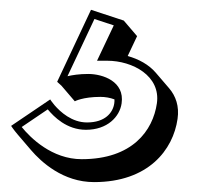

<svg xmlns="http://www.w3.org/2000/svg" viewBox="-20 -46 444 392"><path d="M232.7 -4 165.8 -26 96.7 121 105.5 129 132.7 160.8C132.7 160.8 149 151.8 185 151.8C194.7 151.8 204.7 153.5 213.7 156.9C213.8 159.5 213.7 162.2 213.3 165C210.6 184 194.7 204 157.7 204C126.6 204 103.2 182.5 91.2 168.6C85.5 161.9 82.5 157 82.5 157L2.7 211C2.7 211 7.3 218.3 16.1 228.6L43.3 260.4C64.2 284.8 108.7 325.8 172 325.8C283 325.8 333.5 259.8 342.5 196.8C346.3 170.9 338.9 150.1 325.3 134.2L298 102.4C283.8 85.8 262.8 74.5 240.7 68.4L259.9 27.8ZM212.3 5.8 178.1 78H198.9C250.7 78 308.4 109 300.3 165C292.3 220.5 250.3 279 146.9 279C85.9 279 42 235.2 24.3 213.3L77.5 177.3C89.9 192.2 116 219 155.5 219C199.2 219 224.4 192.4 228.3 165C234.8 120.3 190.1 105 160 105C141.6 105 127 107.4 117.8 109.6L172.8 -7.2Z"/></svg>

Font: Blink
Style: 3DObl
Weight: 400
Designer: Mew Too
Foundry: Cannot Into Space Fonts
Version: Version 001.000